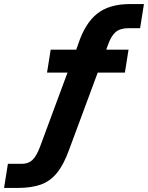

<svg xmlns="http://www.w3.org/2000/svg" viewBox="-63 -736 730 947"><path d="M-43 191 -24 72H45Q77 72 97 53Q117 34 134 -11L270 -378H169L187 -491H313L323 -519Q356 -620 415.5 -668Q475 -716 579 -716H647L628 -597H571Q530 -597 507.5 -578Q485 -559 469 -513L461 -491H571L553 -378H419L278 2Q251 77 217 118Q183 159 136.5 175Q90 191 24 191Z"/></svg>

Font: Nunito Sans ExtraBold
Style: Italic
Weight: 800
Italic angle: -9°
Designer: Vernon Adams
Foundry: Vernon Adams
Version: Version 3.006; ttfautohint (v1.8.3)